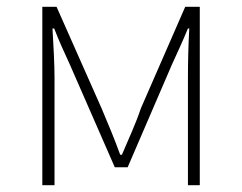

<svg xmlns="http://www.w3.org/2000/svg" viewBox="-20 -547 714 567"><path d="M105 0H141V-318C141 -357 138 -412 135 -463H140C155 -424 170 -392 186 -357L319 -53H357L488 -357C504 -392 519 -424 535 -463H539C536 -412 535 -357 535 -318V0H570V-527H527L396 -227C381 -182 360 -137 340 -90H335C318 -137 299 -182 280 -227L147 -527H105Z"/></svg>

Font: SSpoqa Han Sans Neo Thin
Style: Regular
Weight: 100
Designer: [Spoqa Han Sans Neo] Dong-huui Kim  Younghwa Kang  Yujin Lee  [Noto Sans] Ryoko NISHIZUKA  (kana & ideographs); Paul D. 
Foundry: Spoqa (http://www.spoqa-han-sans.com)
Version: Version 1.000